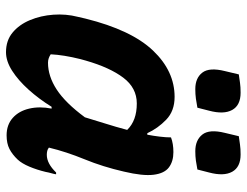

<svg xmlns="http://www.w3.org/2000/svg" viewBox="-111 -699 822 640"><g transform="rotate(90 300.0 -379.0)"><path d="M303 -550Q350 -550 379 -522Q408 -494 424 -459H429Q433 -480 435.5 -501Q438 -522 438 -538Q459 -546 487 -546Q518 -546 538 -531Q558 -516 562.5 -480Q567 -444 552 -381Q536 -311 511 -250Q486 -189 472 -131Q477 -127 483 -125.5Q489 -124 496 -124Q525 -124 555 -155H561Q560 -148 557.5 -139.5Q555 -131 553 -120Q546 -91 535.5 -66Q525 -41 512 -27Q495 -9 476.5 0.5Q458 10 431 10Q396 10 373 -10.5Q350 -31 342 -65.5Q334 -100 342 -140H336Q310 -98 279 -63.5Q248 -29 216 -8.5Q184 12 154 12Q115 12 88.5 -10Q62 -32 47 -68Q32 -104 29 -146Q26 -188 36 -227L42 -253Q80 -406 148.5 -478Q217 -550 303 -550ZM161 -137Q167 -133 174 -130.5Q181 -128 189 -128Q234 -128 278.5 -157Q323 -186 371 -251Q381 -285 392 -319.5Q403 -354 413 -392Q382 -424 325 -424Q273 -424 239 -379Q205 -334 182 -254L177 -236Q170 -208 166 -183Q162 -158 161 -137ZM228 -764Q242 -766 256 -768Q270 -770 289 -770Q331 -770 346.5 -742Q362 -714 349 -665L339 -626Q324 -623 309 -621Q294 -619 277 -619Q240 -619 222 -642.5Q204 -666 217 -718ZM434 -764Q448 -766 462 -768Q476 -770 495 -770Q537 -770 552.5 -742Q568 -714 555 -665L545 -626Q530 -623 515.5 -621Q501 -619 484 -619Q447 -619 428.5 -642.5Q410 -666 423 -718Z"/></g></svg>

Font: Recursive Sn Csl St
Style: Bold Italic
Weight: 700
Italic angle: -15°
Version: Version 1.079;hotconv 1.0.112;makeotfexe 2.5.65598; ttfautoh